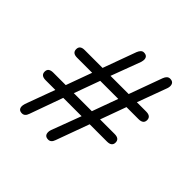

<svg xmlns="http://www.w3.org/2000/svg" viewBox="-157 -762 904 904"><g transform="rotate(45 294.5 -310.5)"><path d="M484.4 -615.2Q509.8 -615.2 509.8 -589.8Q509.8 -583 506.8 -574.2L452.1 -425.8H513.7Q545.9 -425.8 545.9 -400.4Q545.9 -375 513.7 -375H433.6L386.7 -246.1H483.4Q515.6 -246.1 515.6 -220.7Q515.6 -195.3 483.4 -195.3H368.2L307.6 -29.3Q299.8 -5.9 281.2 -5.9Q255.9 -5.9 255.9 -31.2Q255.9 -38.1 258.8 -46.9L314.5 -195.3H192.4L132.8 -29.3Q125 -5.9 106.4 -5.9Q82 -5.9 82 -30.3Q82 -35.2 85 -46.9L139.6 -195.3H75.2Q43 -195.3 43 -220.7Q43 -246.1 75.2 -246.1H158.2L205.1 -375H104.5Q73.2 -375 73.2 -400.4Q73.2 -425.8 104.5 -425.8H223.6L284.2 -591.8Q293.9 -615.2 309.6 -615.2Q335 -615.2 335 -590.8Q335 -585.9 332 -574.2L276.4 -425.8H397.5L458 -591.8Q466.8 -615.2 484.4 -615.2ZM258.8 -375 211.9 -246.1H332L378.9 -375Z"/></g></svg>

Font: Jura
Style: Book
Weight: 400
Version: Version 2.5